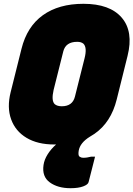

<svg xmlns="http://www.w3.org/2000/svg" viewBox="-20 -740 702 1010"><path d="M419 -720Q558 -720 620.5 -647Q683 -574 651 -446L594 -217Q564 -96 477 -36Q471 -32 465 -28.5Q459 -25 453 -21Q401 11 394 53Q390 78 398.5 84Q407 90 417 90Q428 90 438 88.5Q448 87 460 84H480Q477 95 474 108Q471 121 464.5 145.5Q458 170 446 218Q443 231 417.5 240.5Q392 250 351 250Q284 250 242 219.5Q200 189 209 128Q213 100 230.5 72Q248 44 275 20Q270 20 265 20Q178 20 119.5 -15Q61 -50 38.5 -112.5Q16 -175 36 -255L93 -483Q122 -600 205.5 -660Q289 -720 419 -720ZM262 -267Q249 -210 268 -192Q281 -181 305 -181Q361 -181 374 -231L425 -434Q439 -490 419 -510Q413 -515 405 -517.5Q397 -520 386 -520Q326 -520 313 -470Z"/></svg>

Font: Recursive Sn Lnr St XBk
Style: Italic
Weight: 1000
Italic angle: -15°
Version: Version 1.079;hotconv 1.0.112;makeotfexe 2.5.65598; ttfautoh